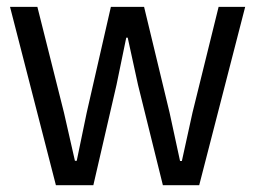

<svg xmlns="http://www.w3.org/2000/svg" viewBox="-20 -545 751 565"><path d="M144.5 0 9.5 -524.8H90L168.2 -213.7L200.5 -71.8H205.8L235.2 -213.7L306.3 -524.8H404L479 -213.7L509.8 -71.3H515.2L546.5 -213.7L623.3 -524.8H701.5L566.2 0H459.3L386.2 -295L355.8 -434.2H351.5L322.8 -295L254.7 0Z"/></svg>

Font: Mona Sans ExtraLight
Style: Regular
Weight: 200
Designer: Deni Anggara
Foundry: GitHub
Version: Version 2.000